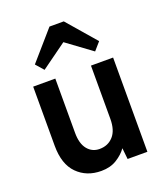

<svg xmlns="http://www.w3.org/2000/svg" viewBox="-136 -818 794 921"><g transform="rotate(-20 261.0 -357.0)"><path d="M223 11Q148 11 100.5 -37Q53 -85 53 -179V-481H166V-204Q166 -149 189.5 -120Q213 -91 251 -91Q294 -91 321 -121Q348 -151 348 -209V-481H461V0H360L354 -57Q335 -30 302 -9.5Q269 11 223 11ZM225 -725H298L425 -578L390 -538L262 -632L132 -538L97 -578Z"/></g></svg>

Font: Zen Kaku Gothic Antique
Style: Bold
Weight: 700
Designer: Yoshimichi Ohira
Foundry: Positype
Version: Version 1.001